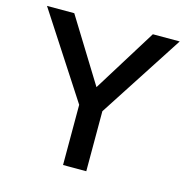

<svg xmlns="http://www.w3.org/2000/svg" viewBox="-105 -816 900 918"><g transform="rotate(15 344.5 -357.5)"><path d="M402 0H287V-298L16 -715H151L358 -380H332L540 -715H673L402 -297Z"/></g></svg>

Font: Wix Madefor Display SemiBold
Style: Regular
Weight: 600
Designer: Dalton Maag Ltd
Foundry: Dalton Maag Ltd
Version: Version 3.100